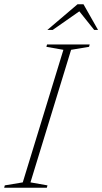

<svg xmlns="http://www.w3.org/2000/svg" viewBox="-46 -878 479 898"><path d="M250.5 -645 171 -659 174 -670H373.5L370.5 -659L286.5 -645L96.5 -25L176 -11L173 0H-26.5L-23.5 -11L60.5 -25ZM175.5 -738 316.5 -858H344.5L412.5 -738H394.5L325 -825L200.5 -738Z"/></svg>

Font: Newsreader 16pt ExtraLight
Style: Italic
Weight: 275
Italic angle: -17°
Designer: Hugues Gentile
Foundry: Production Type
Version: Version 1.003; ttfautohint (v1.8.3)